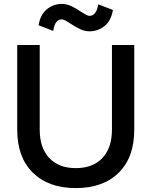

<svg xmlns="http://www.w3.org/2000/svg" viewBox="-20 -945 774 981"><path d="M666 -715V-282Q666 -141 586.5 -62.5Q507 16 367 16Q228 16 148 -62.5Q68 -141 68 -282V-715H183V-282Q183 -190 231.5 -138Q280 -86 367 -86Q455 -86 503.5 -138Q552 -190 552 -282V-715ZM482 -923 557 -894Q547 -837 513 -811Q479 -785 438 -785Q412 -785 388.5 -796.5Q365 -808 344 -822Q327 -833 315.5 -839.5Q304 -846 294 -846Q280 -846 268.5 -833Q257 -820 252 -787L177 -816Q187 -873 221 -899Q255 -925 295 -925Q321 -925 345 -913.5Q369 -902 389 -888Q407 -877 418 -870.5Q429 -864 439 -864Q453 -864 465 -877.5Q477 -891 482 -923Z"/></svg>

Font: Wix Madefor Display SemiBold
Style: Regular
Weight: 600
Designer: Dalton Maag Ltd
Foundry: Dalton Maag Ltd
Version: Version 3.100